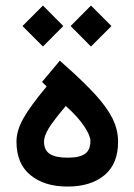

<svg xmlns="http://www.w3.org/2000/svg" viewBox="-20 -685 491 705"><path d="M239.3 -589.4 314 -514.2 389.2 -589.4 314 -664.6ZM62.5 -589.4 137.7 -514.2 212.4 -589.4 137.7 -664.6ZM141.6 -165.5C141.6 -178.7 147.5 -194.8 159.2 -214.4C170.9 -233.4 191.9 -260.7 221.7 -295.9C252 -268.6 274.4 -243.7 289.6 -220.7C304.7 -197.8 312 -180.2 312 -167.5C312 -145.5 305.7 -129.9 292.5 -120.6C279.3 -110.8 258.3 -106 228.5 -106C198.7 -106 176.8 -110.8 162.6 -120.1C148.4 -129.4 141.6 -144.5 141.6 -165.5ZM228 0C284.7 0 329.6 -13.7 363.3 -41.5C397 -69.3 413.6 -110.4 413.6 -164.6C413.6 -193.8 406.7 -222.7 392.6 -251C378.4 -278.8 356.9 -308.6 328.1 -339.8C299.3 -371.1 259.3 -409.7 207 -455.6L199.7 -462.4L193.4 -454.6L140.1 -391.1L134.3 -384.3L140.6 -377.9L151.4 -367.7C110.4 -318.4 81.5 -278.8 65.4 -249.5C48.8 -220.2 40.5 -191.9 40.5 -165C40.5 -110.8 57.6 -69.8 91.8 -42C125.5 -14.2 170.9 0 228 0Z"/></svg>

Font: Shabnam FD Medium
Style: Regular
Weight: 500
Foundry: DejaVu fonts team - Redesigned by Saber Rastikerdar - Based on Vazir font
Version: Version 5.00;October 20, 2019;FontCreator 12.0.0.2547 64-bit